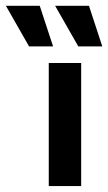

<svg xmlns="http://www.w3.org/2000/svg" viewBox="-113 -630 366 650"><path d="M52.1 0V-416.7H161.8V0ZM152.1 -472.9 73.6 -610.4H188.2L233.3 -472.9ZM-14.6 -472.9 -93.1 -610.4H21.5L66.7 -472.9Z"/></svg>

Font: Afacad Flux SemiBold
Style: Regular
Weight: 600
Designer: Kristian Moeller
Foundry: Dicotype
Version: Version 1.100